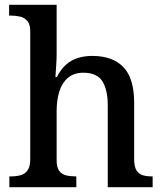

<svg xmlns="http://www.w3.org/2000/svg" viewBox="-20 -780 684 800"><path d="M19 0V-45H25Q48 -45 66 -50Q84 -55 95 -70.5Q106 -86 106 -116V-649Q106 -678 94.5 -692Q83 -706 65 -710.5Q47 -715 27 -715H18V-760H216V-555Q216 -535 214.5 -513Q213 -491 212 -475Q211 -459 211 -459H217Q233 -491 255 -510.5Q277 -530 304.5 -538.5Q332 -547 365 -547Q449 -547 494 -500.5Q539 -454 539 -352V-117Q539 -86 548.5 -70.5Q558 -55 574.5 -50Q591 -45 613 -45H616V0H429V-341Q429 -406 406.5 -441.5Q384 -477 327 -477Q289 -477 264 -456.5Q239 -436 227.5 -400Q216 -364 216 -317V-111Q216 -83 226.5 -68.5Q237 -54 255 -49.5Q273 -45 295 -45H298V0Z"/></svg>

Font: Noto Serif Thai Medium
Style: Regular
Weight: 500
Version: Version 2.001